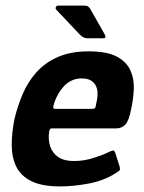

<svg xmlns="http://www.w3.org/2000/svg" viewBox="-20 -663 516 688"><path d="M32 -237Q43 -283 61.5 -326.5Q80 -370 111 -404.5Q142 -439 188 -459Q234 -479 297 -479Q363 -479 398 -460.5Q433 -442 447 -411.5Q461 -381 459.5 -344.5Q458 -308 450 -272Q442 -230 429 -216.5Q416 -203 397 -203H167Q161 -203 159.5 -200.5Q158 -198 156 -191Q152 -162 160 -138Q168 -114 189 -100Q210 -86 245 -86Q280 -86 313.5 -96.5Q347 -107 363 -115Q377 -122 384 -123.5Q391 -125 395 -109L408 -68Q412 -56 408 -52Q404 -48 392 -41Q353 -16 299 -5.5Q245 5 195 5Q130 5 92 -14Q54 -33 38 -66.5Q22 -100 22 -144Q22 -188 32 -237ZM325 -293Q330 -314 329.5 -330Q329 -346 322.5 -357.5Q316 -369 304 -375.5Q292 -382 273 -382Q252 -382 236 -374Q220 -366 208.5 -353.5Q197 -341 188.5 -326Q180 -311 175 -296Q170 -281 171 -277Q172 -273 176 -273Q210 -273 244 -273Q278 -273 311 -273Q319 -273 321 -276.5Q323 -280 325 -293ZM292 -526Q279 -526 267 -538L181 -629Q178 -633 180.5 -638Q183 -643 188 -643H281Q291 -643 295.5 -640Q300 -637 304 -630L354 -542Q363 -526 351 -526Z"/></svg>

Font: Glory
Style: Bold Italic
Weight: 700
Italic angle: -12°
Version: Version 1.011